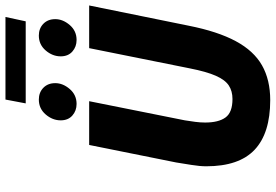

<svg xmlns="http://www.w3.org/2000/svg" viewBox="-173 -823 1008 702"><g transform="rotate(-90 331.0 -472.0)"><path d="M316 12Q195 12 134.5 -45Q74 -102 74 -222Q74 -245 79 -276Q84 -307 88 -332L152 -650H312L242 -300Q239 -281 236.5 -262.5Q234 -244 234 -226Q234 -177 252.5 -151.5Q271 -126 320 -126Q349 -126 369.5 -139.5Q390 -153 405 -187Q420 -221 432 -282L506 -650H662L588 -286Q567 -180 531.5 -114Q496 -48 443 -18Q390 12 316 12ZM302 -696Q277 -696 259.5 -711.5Q242 -727 242 -754Q242 -784 263.5 -809Q285 -834 318 -834Q344 -834 361 -817.5Q378 -801 378 -774Q378 -746 356.5 -721Q335 -696 302 -696ZM536 -696Q511 -696 493.5 -711.5Q476 -727 476 -754Q476 -784 497.5 -809Q519 -834 552 -834Q578 -834 595 -817.5Q612 -801 612 -774Q612 -746 590.5 -721Q569 -696 536 -696ZM304 -882 318 -956H620L604 -882Z"/></g></svg>

Font: Source Sans 3 Black
Style: Italic
Weight: 900
Italic angle: -11°
Designer: Paul D. Hunt
Foundry: Adobe
Version: Version 3.052;hotconv 1.1.0;makeotfexe 2.6.0